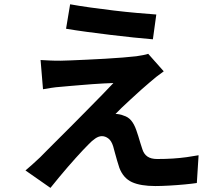

<svg xmlns="http://www.w3.org/2000/svg" viewBox="-20 -831 1040 909"><path d="M312 -810.7Q354.1 -803 408.1 -795.5Q462 -787.9 519.4 -781.1Q576.7 -774.3 629.1 -769.7Q681.5 -765 720 -762.3L703.8 -644.9Q664.7 -647.9 612.4 -653.5Q560 -659.1 503.4 -665.8Q446.9 -672.6 392.1 -680Q337.4 -687.4 292.7 -694.9ZM755.2 -493.3Q735.5 -479.5 719.5 -466.8Q703.5 -454 689.9 -442Q672.4 -427.7 648.5 -406.1Q624.7 -384.5 599.9 -361.8Q575 -339.2 555.4 -320.2Q535.7 -301.3 526.8 -291.4Q533.5 -291.8 545.1 -289.7Q556.7 -287.6 565.2 -283.7Q586.6 -277.5 600.8 -260.8Q615 -244 625 -215.7Q630 -202.8 634.7 -186.6Q639.4 -170.4 644.4 -154.4Q649.5 -138.4 653.9 -124.8Q661 -101.8 677.9 -90Q694.9 -78.2 724.1 -78.2Q763.1 -78.2 798.2 -80.4Q833.4 -82.7 864.2 -87Q895.1 -91.3 920.2 -96L911.9 35.4Q891.7 38.6 855.2 42.1Q818.6 45.6 780.4 47.7Q742.2 49.8 715.8 49.8Q645.5 49.8 604.8 31.3Q564 12.7 545.3 -35.9Q540.6 -50.9 534.7 -69.8Q528.9 -88.7 524.2 -107.2Q519.6 -125.6 515.9 -137.7Q507.7 -164.5 493 -175.4Q478.4 -186.4 462.5 -186.4Q447.4 -186.4 431.3 -175.5Q415.2 -164.7 397.5 -145.8Q387 -135.6 372.3 -119.8Q357.6 -104.1 339.5 -84.1Q321.3 -64.2 301.6 -41.2Q281.9 -18.3 260.8 7Q239.6 32.2 218.8 58.5L100.6 -24Q114.2 -35.8 132 -51.3Q149.9 -66.9 169.8 -86.1Q183 -99.3 206.9 -123.6Q230.8 -147.8 262.4 -179.1Q294 -210.3 328.8 -245.5Q363.5 -280.8 398.2 -315.7Q433 -350.6 463.5 -382.1Q494 -413.7 516.9 -437.9Q496.3 -437.5 470.1 -435.9Q443.9 -434.4 416.1 -432.5Q388.4 -430.5 361.4 -428.1Q334.4 -425.6 311.1 -423.9Q287.8 -422.2 270.1 -420.2Q244 -418.4 221.9 -414.9Q199.9 -411.3 183.6 -408.5L172.1 -546.9Q189.1 -545.9 214.9 -544.6Q240.7 -543.4 267.9 -543.6Q282.4 -543.8 314.9 -545.1Q347.3 -546.5 390.2 -548.4Q433.1 -550.3 477.4 -552.9Q521.7 -555.4 561.2 -558.6Q600.6 -561.7 625.3 -564.7Q638.9 -566.7 656.4 -569.9Q673.9 -573.2 681.7 -576.2Z"/></svg>

Font: Noto Sans SC Thin
Style: Regular
Weight: 100
Designer: Ryoko NISHIZUKA 西塚涼子 (kana, bopomofo & ideographs); Paul D. Hunt (Latin, Greek & Cyrillic); Sandoll Communications 산돌커뮤니
Foundry: Adobe
Version: Version 2.004-H2;hotconv 1.0.118;makeotfexe 2.5.65603